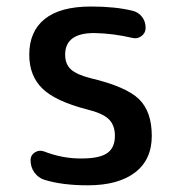

<svg xmlns="http://www.w3.org/2000/svg" viewBox="-20 -550 540 580"><path d="M242.2 -219.7Q147.5 -244.1 107.9 -282.7Q68.4 -321.3 68.4 -384.8Q68.4 -455.1 115.2 -492.7Q162.1 -530.3 254.9 -530.3Q328.1 -530.3 379.9 -517.6Q397.5 -513.7 408.7 -499.5Q419.9 -485.4 419.9 -465.8Q419.9 -450.2 407.2 -440.9Q394.5 -431.6 379.9 -435.5Q321.3 -449.2 264.6 -450.2Q176.8 -450.2 176.8 -384.8Q176.8 -356.4 194.3 -340.3Q211.9 -324.2 254.9 -313.5Q361.3 -288.1 399.9 -250.5Q438.5 -212.9 438.5 -139.6Q438.5 -67.4 387.7 -28.8Q336.9 9.8 245.1 9.8Q168 9.8 114.3 -6.8Q95.7 -12.7 84 -28.8Q72.3 -44.9 72.3 -66.4Q72.3 -81.1 85 -89.4Q97.7 -97.7 112.3 -92.8Q169.9 -70.3 227.5 -71.3Q280.3 -71.3 303.7 -87.4Q327.1 -103.5 327.1 -139.6Q327.1 -171.9 308.6 -189.9Q290 -208 242.2 -219.7Z"/></svg>

Font: Rounded-X Mgen+ 1mn medium
Style: Regular
Weight: 500
Designer: [Source Han Sans]
Ryoko NISHIZUKA  (kana & ideographs); Paul D. Hunt (Latin, Greek & Cyrillic); Wenlong ZHANG  (bopomofo
Version: Version 1.059.20150602